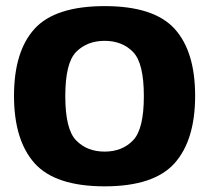

<svg xmlns="http://www.w3.org/2000/svg" viewBox="-20 -620 712 644"><path d="M331 5C441.5 5 519.5 -21 565.5 -72.5C611.5 -124 634.5 -199.5 634.5 -298.5C634.5 -398 611.5 -473 565.5 -523.5C519.5 -574 441.5 -599.5 331 -599.5C220.5 -599.5 142 -574 96 -523.5C50 -473 27 -398 27 -298.5C27 -199.5 50 -124 96 -72.5C142 -21 220.5 5 331 5ZM331 -111.5C291.5 -111.5 260 -124 235.5 -149C211 -174 199 -223.5 199 -297.5C199 -372 211 -421 235.5 -446C260 -470.5 291.5 -483 331 -483C370 -483 402 -470.5 426 -446C450.5 -421 462.5 -372 462.5 -297.5C462.5 -223.5 450.5 -174 426 -149C402 -124 370 -111.5 331 -111.5Z"/></svg>

Font: Anybody
Style: Bold
Weight: 700
Designer: Tyler Finck
Foundry: Etcetera Type Company
Version: Version 1.110